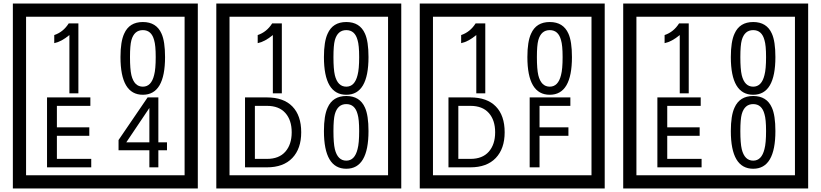

<svg xmlns="http://www.w3.org/2000/svg" viewBox="-20 -980 4660 1090"><path d="M1103 90H53V-960H1103ZM1028 15V-885H128V15ZM425 -450H374V-781Q328 -743 288 -735V-781Q339 -798 370 -847H425ZM917 -656Q917 -442 791 -442Q664 -442 664 -656Q664 -744 685 -789Q714 -855 791 -855Q868 -855 897 -789Q917 -745 917 -656ZM864 -656Q864 -723 855 -752Q840 -809 791 -809Q742 -809 726 -752Q718 -723 718 -656Q718 -587 726 -553Q742 -488 791 -488Q839 -488 855 -554Q864 -587 864 -656ZM498 -30H247V-427H493V-379H303V-257H487V-209H303V-78H498ZM928 -127H879V-30H828V-127H653V-185L818 -427H879V-172H928ZM828 -172V-367L697 -172Z M2258 90H1208V-960H2258ZM2183 15V-885H1283V15ZM1580 -450H1529V-781Q1483 -743 1443 -735V-781Q1494 -798 1525 -847H1580ZM2072 -656Q2072 -442 1946 -442Q1819 -442 1819 -656Q1819 -744 1840 -789Q1869 -855 1946 -855Q2023 -855 2052 -789Q2072 -745 2072 -656ZM2019 -656Q2019 -723 2010 -752Q1995 -809 1946 -809Q1897 -809 1881 -752Q1873 -723 1873 -656Q1873 -587 1881 -553Q1897 -488 1946 -488Q1994 -488 2010 -554Q2019 -587 2019 -656ZM1690 -229Q1690 -136 1639.5 -83Q1589 -30 1495 -30H1371V-427H1495Q1590 -427 1640 -375.5Q1690 -324 1690 -229ZM1636 -229Q1636 -298 1600 -338.5Q1564 -379 1496 -379H1427V-78H1496Q1564 -78 1600 -119Q1636 -160 1636 -229ZM2072 -236Q2072 -22 1946 -22Q1819 -22 1819 -236Q1819 -324 1840 -369Q1869 -435 1946 -435Q2023 -435 2052 -369Q2072 -325 2072 -236ZM2019 -236Q2019 -303 2010 -332Q1995 -389 1946 -389Q1897 -389 1881 -332Q1873 -303 1873 -236Q1873 -167 1881 -133Q1897 -68 1946 -68Q1994 -68 2010 -134Q2019 -167 2019 -236Z M3413 90H2363V-960H3413ZM3338 15V-885H2438V15ZM2735 -450H2684V-781Q2638 -743 2598 -735V-781Q2649 -798 2680 -847H2735ZM3227 -656Q3227 -442 3101 -442Q2974 -442 2974 -656Q2974 -744 2995 -789Q3024 -855 3101 -855Q3178 -855 3207 -789Q3227 -745 3227 -656ZM3174 -656Q3174 -723 3165 -752Q3150 -809 3101 -809Q3052 -809 3036 -752Q3028 -723 3028 -656Q3028 -587 3036 -553Q3052 -488 3101 -488Q3149 -488 3165 -554Q3174 -587 3174 -656ZM2845 -229Q2845 -136 2794.5 -83Q2744 -30 2650 -30H2526V-427H2650Q2745 -427 2795 -375.5Q2845 -324 2845 -229ZM2791 -229Q2791 -298 2755 -338.5Q2719 -379 2651 -379H2582V-78H2651Q2719 -78 2755 -119Q2791 -160 2791 -229ZM3218 -379H3043V-257H3207V-209H3043V-30H2987V-427H3218Z M4568 90H3518V-960H4568ZM4493 15V-885H3593V15ZM3890 -450H3839V-781Q3793 -743 3753 -735V-781Q3804 -798 3835 -847H3890ZM4382 -656Q4382 -442 4256 -442Q4129 -442 4129 -656Q4129 -744 4150 -789Q4179 -855 4256 -855Q4333 -855 4362 -789Q4382 -745 4382 -656ZM4329 -656Q4329 -723 4320 -752Q4305 -809 4256 -809Q4207 -809 4191 -752Q4183 -723 4183 -656Q4183 -587 4191 -553Q4207 -488 4256 -488Q4304 -488 4320 -554Q4329 -587 4329 -656ZM3963 -30H3712V-427H3958V-379H3768V-257H3952V-209H3768V-78H3963ZM4382 -236Q4382 -22 4256 -22Q4129 -22 4129 -236Q4129 -324 4150 -369Q4179 -435 4256 -435Q4333 -435 4362 -369Q4382 -325 4382 -236ZM4329 -236Q4329 -303 4320 -332Q4305 -389 4256 -389Q4207 -389 4191 -332Q4183 -303 4183 -236Q4183 -167 4191 -133Q4207 -68 4256 -68Q4304 -68 4320 -134Q4329 -167 4329 -236Z"/></svg>

Font: Unicode BMP Fallback SIL
Style: Regular
Weight: 400
Foundry: NRSI, SIL International
Version: Version 5.1 Based on Unicode 5.1